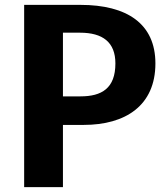

<svg xmlns="http://www.w3.org/2000/svg" viewBox="-20 -767 683 787"><path d="M310 -747H79V0H238V-255H323C494 -255 617 -334 617 -507C617 -670 500 -747 310 -747ZM310 -372H238V-633H308C401 -633 453 -594 453 -507C453 -405 397 -372 310 -372Z"/></svg>

Font: Glow Sans TC Normal
Style: Bold
Weight: 700
Designer: Ryoko NISHIZUKA (kana, bopomofo & ideographs); Paul D. Hunt (Latin, Greek & Cyrillic); Sandoll Communications, Soo-young
Version: Version 0.93